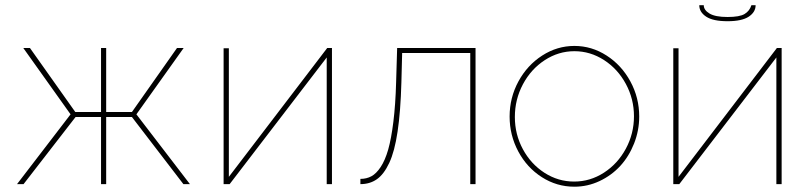

<svg xmlns="http://www.w3.org/2000/svg" viewBox="-20 -702 3083 732"><path d="M44.9 0 249 -266.1 68.8 -519H94.2L267.1 -274.9H365.2V-519H384.8V-274.9H482.9L654.8 -519H680.2L500 -266.1L704.1 0H679.2L482.9 -255.9H384.8V0H365.2V-255.9H268.1L69.8 0Z M832.5 0V-518.1H852.5V-27.8L1227.5 -519H1245.6V0H1225.6V-482.9L855.5 0Z M1354 0V-20Q1377.4 -20 1396 -30Q1414.6 -40 1431.4 -65.4Q1448.2 -90.8 1460 -131.8Q1471.7 -172.9 1479.7 -237.5Q1487.8 -302.2 1490.2 -388.2L1494.1 -519H1793V0H1772.9V-500H1513.2L1510.3 -388.2Q1507.3 -276.9 1495.8 -200.4Q1484.4 -124 1463.9 -80.6Q1443.4 -37.1 1416.7 -18.6Q1390.1 0 1354 0Z M1922.9 -257.8Q1922.9 -329.6 1956.5 -391.6Q1990.2 -453.6 2047.1 -490.2Q2104 -526.9 2169.9 -526.9Q2235.8 -526.9 2292.7 -490.2Q2349.6 -453.6 2383.3 -391.6Q2417 -329.6 2417 -257.8Q2417 -204.6 2397.5 -155Q2377.9 -105.5 2344.7 -69.3Q2311.5 -33.2 2265.9 -11.7Q2220.2 9.8 2169.9 9.8Q2102.5 9.8 2045.7 -26.6Q1988.8 -63 1955.8 -124.8Q1922.9 -186.5 1922.9 -257.8ZM2397 -258.8Q2397 -324.7 2366.2 -381.8Q2335.4 -439 2283 -472.9Q2230.5 -506.8 2169.9 -506.8Q2109.4 -506.8 2056.9 -472.7Q2004.4 -438.5 1973.6 -380.6Q1942.9 -322.8 1942.9 -255.9Q1942.9 -189.9 1973.4 -133.3Q2003.9 -76.7 2055.9 -43.2Q2107.9 -9.8 2168.9 -9.8Q2230 -9.8 2282.5 -43.7Q2335 -77.6 2366 -135Q2397 -192.4 2397 -258.8Z M2753.9 -621.1Q2698.7 -621.1 2672.4 -638.4Q2646 -655.8 2646 -682.1H2663.1Q2663.1 -663.6 2685.1 -650.4Q2707 -637.2 2753.9 -637.2Q2799.8 -637.2 2818.8 -648.7Q2837.9 -660.2 2844.7 -682.1H2860.8Q2860.8 -655.8 2834.5 -638.4Q2808.1 -621.1 2753.9 -621.1ZM2546.9 0V-518.1H2566.9V-27.8L2941.9 -519H2960V0H2939.9V-482.9L2569.8 0Z"/></svg>

Font: Rawline Thin
Style: Regular
Weight: 250
Designer: Matt McInerney, Pablo Impallari, Rodrigo Fuenzalida
Foundry: Matt McInerney, Pablo Impallari, Rodrigo Fuenzalida
Version: Version 4.020;PS 004.020;hotconv 1.0.88;makeotf.lib2.5.64775